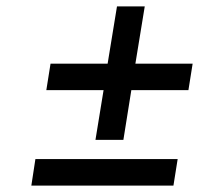

<svg xmlns="http://www.w3.org/2000/svg" viewBox="-20 -581 640 601"><path d="M278.8 -143.1 304.2 -298.8H125L138.2 -381.8H316.9L346.2 -561H433.1L403.8 -381.8H583L569.8 -298.8H391.1L366.2 -143.1ZM78.1 0 90.8 -83H536.1L522.9 0Z"/></svg>

Font: Office Code Pro Medium Italic
Style: Regular
Weight: 500
Italic angle: -9°
Designer: Nathan Rutzky & Paul D. Hunt
Foundry: Adobe Systems Incorporated
Version: Version 1.004;PS 001.004;hotconv 1.0.70;makeotf.lib2.5.58329